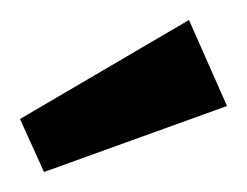

<svg xmlns="http://www.w3.org/2000/svg" viewBox="-20 -767 247 192"><path d="M207 -661 24 -595 0 -648 169 -747Z"/></svg>

Font: Bruno Ace
Style: Regular
Weight: 400
Version: Version 1.100; ttfautohint (v1.8.4.7-5d5b);gftools[0.9.27]